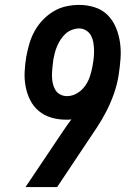

<svg xmlns="http://www.w3.org/2000/svg" viewBox="-20 -763 540 783"><path d="M84 0 237 -228Q245 -240 253.5 -252Q262 -264 271 -276Q265 -275 259.5 -275Q254 -275 248 -275Q218 -275 189 -283.5Q160 -292 138 -310.5Q116 -329 103 -355Q90 -381 84.5 -410Q79 -439 80.5 -470Q82 -501 87 -531Q92 -558 99.5 -584Q107 -610 120.5 -635Q134 -660 154 -681Q174 -702 198 -716.5Q222 -731 249 -737Q276 -743 303 -743Q336 -743 367 -733Q398 -723 419.5 -701Q441 -679 453 -650Q465 -621 469.5 -589Q474 -557 471.5 -523.5Q469 -490 464 -458Q458 -419 445 -382Q432 -345 414.5 -310.5Q397 -276 374.5 -242Q352 -208 329 -174L213 0ZM253 -371Q275 -371 295 -383Q315 -395 328 -414Q341 -433 347.5 -454Q354 -475 358 -497Q358 -497 358 -497.5Q358 -498 358 -498Q361 -514 362.5 -529.5Q364 -545 363.5 -560.5Q363 -576 360.5 -590.5Q358 -605 351 -618Q344 -631 331 -639Q318 -647 303 -647Q289 -647 274 -641.5Q259 -636 247.5 -625.5Q236 -615 227.5 -602Q219 -589 213 -575Q207 -561 203.5 -547Q200 -533 197 -518Q197 -517 197 -516.5Q197 -516 197 -516Q195 -500 193.5 -485Q192 -470 192 -454.5Q192 -439 195 -424.5Q198 -410 205 -397.5Q212 -385 225 -378Q238 -371 253 -371Z"/></svg>

Font: Iosevka Slab
Style: Bold Italic
Weight: 700
Italic angle: -9°
Monospace: yes
Designer: Belleve Invis
Foundry: Belleve Invis
Version: Version 11.1.0; ttfautohint (v1.8.3)